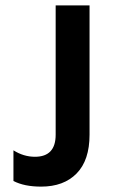

<svg xmlns="http://www.w3.org/2000/svg" viewBox="-20 -693 419 714"><path d="M313 -192Q313 -97 265 -48Q217 1 133 1Q70 1 30 -20V-134Q68 -110 110 -110Q187 -110 187 -192V-673H313Z"/></svg>

Font: Hind Jalandhar SemiBold
Style: Regular
Weight: 600
Designer: Namrata Goyal
Foundry: Indian Type Foundry
Version: Version 0.702;PS 1.0;hotconv 1.0.81;makeotf.lib2.5.63406